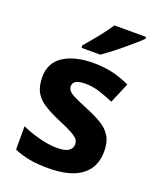

<svg xmlns="http://www.w3.org/2000/svg" viewBox="-143 -853 784 950"><g transform="rotate(20 248.5 -378.0)"><path d="M459 -162Q459 -79 400.5 -34.5Q342 10 226 10Q169 10 128 2.5Q87 -5 46 -22V-145Q90 -125 141 -112Q192 -99 231 -99Q275 -99 293.5 -112Q312 -125 312 -146Q312 -160 304.5 -171Q297 -182 272 -196Q247 -210 194 -232Q143 -254 110 -275.5Q77 -297 61 -327.5Q45 -358 45 -404Q45 -480 104 -518Q163 -556 261 -556Q312 -556 358 -546Q404 -536 453 -513L408 -406Q368 -423 332 -434.5Q296 -446 259 -446Q193 -446 193 -410Q193 -397 201.5 -386.5Q210 -376 234.5 -364Q259 -352 307 -332Q354 -313 388 -292.5Q422 -272 440.5 -241.5Q459 -211 459 -162ZM460 -756Q446 -742 423 -722Q400 -702 373.5 -680Q347 -658 321.5 -638.5Q296 -619 277 -606H178V-619Q194 -638 215.5 -663.5Q237 -689 258 -716.5Q279 -744 293 -766H460Z"/></g></svg>

Font: Noto Sans Devanagari UI
Style: Bold
Weight: 700
Designer: Jelle Bosma - Monotype Design Team
Foundry: Monotype Imaging Inc.
Version: Version 2.004; ttfautohint (v1.8.4.7-5d5b)